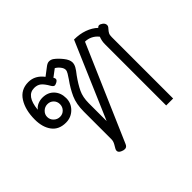

<svg xmlns="http://www.w3.org/2000/svg" viewBox="-136 -805 1015 1015"><g transform="rotate(-45 372.0 -297.0)"><path d="M244 -16Q244 -22 248 -29Q249 -31 258.5 -47Q268 -63 268 -78V-284Q268 -342 286 -382Q304 -422 333 -462Q342 -475 349.5 -487.5Q357 -500 357 -509Q357 -521 346.5 -534.5Q336 -548 322 -556L281 -525Q286 -517 286 -512Q286 -503 273 -496Q263 -491 258 -491Q249 -491 241 -505Q224 -535 209 -547Q194 -559 171 -559Q112 -559 103 -465H104Q114 -478 130.5 -485Q147 -492 165 -492Q205 -492 229 -466.5Q253 -441 253 -401Q253 -363 226 -336.5Q199 -310 160 -310Q108 -310 81.5 -345.5Q55 -381 55 -438Q55 -510 84.5 -556.5Q114 -603 171 -603Q221 -603 255 -558L297 -590Q303 -595 310.5 -599Q318 -603 326 -603Q340 -603 352 -594Q371 -580 390.5 -555.5Q410 -531 410 -511Q410 -497 402 -482.5Q394 -468 377 -447Q349 -408 333.5 -375.5Q318 -343 318 -298V-164L501 -591Q543 -591 577.5 -578.5Q612 -566 635 -544Q641 -551 648 -551Q656 -551 667 -543Q679 -534 679 -521Q679 -514 674.5 -508.5Q670 -503 669 -502Q660 -492 655.5 -483.5Q651 -475 651 -459V0H599V-459Q599 -482 608 -505Q594 -523 574.5 -532.5Q555 -542 534 -542L304 -10Q297 9 282 9Q271 9 261 4Q244 -3 244 -16ZM207 -402Q207 -422 193.5 -435.5Q180 -449 160 -449Q140 -449 125.5 -435Q111 -421 111 -402Q111 -382 125.5 -368Q140 -354 160 -354Q180 -354 193.5 -368Q207 -382 207 -402Z"/></g></svg>

Font: Niramit ExtraLight
Style: Regular
Weight: 200
Designer: Katatrad Aksorn Co.,Ltd.
Foundry: Cadson Demak Co.,Ltd.
Version: Version 1.000; ttfautohint (v1.6)